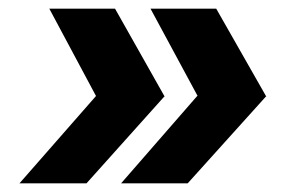

<svg xmlns="http://www.w3.org/2000/svg" viewBox="-20 -520 675 444"><path d="M361 -298 180 -96H25L202 -298ZM246 -500 360 -298H202L94 -500ZM596 -298 414 -96H260L436 -298ZM480 -500 595 -298H437L328 -500Z"/></svg>

Font: Figtree
Style: Bold Italic
Weight: 700
Italic angle: -9.5°
Foundry: Erik Kennedy
Version: Version 2.001;gftools[0.9.30]